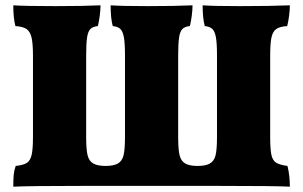

<svg xmlns="http://www.w3.org/2000/svg" viewBox="-20 -699 1140 722"><path d="M39 -75Q68 -78 81 -86.5Q94 -95 99 -116.5Q104 -138 104 -185V-489Q104 -536 98.5 -558.5Q93 -581 79.5 -590Q66 -599 38 -601Q30 -630 30 -679Q75 -676 189 -676Q292 -676 358 -679Q358 -662 355 -639Q352 -616 348 -601Q329 -599 320 -590Q311 -581 307.5 -558.5Q304 -536 304 -489V-185Q304 -136 309.5 -114.5Q315 -93 331 -84Q347 -75 377 -75Q407 -75 423 -84Q439 -93 444.5 -114.5Q450 -136 450 -185V-489Q450 -536 446 -558.5Q442 -581 432.5 -590Q423 -599 404 -601Q396 -630 396 -679Q438 -676 535 -676Q638 -676 704 -679Q704 -662 701 -639Q698 -616 694 -601Q675 -599 666 -590Q657 -581 653.5 -558.5Q650 -536 650 -489V-185Q650 -136 655.5 -114.5Q661 -93 677 -84Q693 -75 723 -75Q753 -75 769 -84Q785 -93 790.5 -114.5Q796 -136 796 -185V-489Q796 -536 792 -558.5Q788 -581 778.5 -590Q769 -599 750 -601Q742 -630 742 -679Q784 -676 881 -676Q999 -676 1070 -679Q1070 -662 1067 -639Q1064 -616 1060 -601Q1032 -599 1019 -590Q1006 -581 1001 -559Q996 -537 996 -489V-185Q996 -138 1000.5 -117Q1005 -96 1018 -87.5Q1031 -79 1061 -75Q1070 -39 1070 3Q1021 0 791 0H299Q90 0 30 3Q30 -24 31.5 -41Q33 -58 39 -75Z"/></svg>

Font: Vollkorn SC Black
Style: Regular
Weight: 900
Designer: Friedrich Althausen
Foundry: Friedrich Althausen
Version: Version 4.015